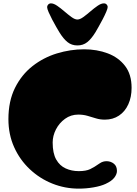

<svg xmlns="http://www.w3.org/2000/svg" viewBox="-20 -1107 816 1141"><path d="M448 14Q366 14 291 -16Q216 -46 157 -101.5Q98 -157 64 -232.5Q30 -308 30 -399Q30 -506 69 -584.5Q108 -663 173 -714Q238 -765 318 -789.5Q398 -814 480 -814Q556 -814 620 -790Q684 -766 723 -715.5Q762 -665 762 -585Q762 -530 742.5 -487Q723 -444 687 -420Q651 -396 603 -396Q575 -396 550.5 -403.5Q526 -411 500.5 -418.5Q475 -426 445 -426Q401 -426 366.5 -401Q332 -376 312.5 -338Q293 -300 293 -260Q293 -196 314 -159Q335 -122 370.5 -106Q406 -90 448 -90Q491 -90 516 -102Q541 -114 572 -136Q592 -150 616 -149Q640 -148 657.5 -133.5Q675 -119 675 -91Q675 -72 659.5 -51.5Q644 -31 607 -14Q579 -1 535.5 6.5Q492 14 448 14ZM440 -991Q455 -991 475 -1005.5Q495 -1020 517 -1039Q539 -1058 560 -1072.5Q581 -1087 597 -1087Q608 -1087 614 -1080Q620 -1073 620 -1066Q620 -1057 611.5 -1037Q603 -1017 590.5 -993Q578 -969 566 -948Q554 -927 547 -915Q523 -876 498.5 -856.5Q474 -837 440 -837Q406 -837 381.5 -856.5Q357 -876 333 -915Q327 -925 315 -945.5Q303 -966 290.5 -990Q278 -1014 269 -1034.5Q260 -1055 260 -1065Q260 -1073 266.5 -1080Q273 -1087 283 -1087Q299 -1087 320 -1072.5Q341 -1058 363 -1039Q385 -1020 405 -1005.5Q425 -991 440 -991Z"/></svg>

Font: Matemasie
Style: Regular
Weight: 400
Designer: Adam Yeo
Version: Version 1.001; ttfautohint (v1.8.4.7-5d5b)